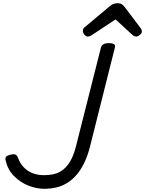

<svg xmlns="http://www.w3.org/2000/svg" viewBox="-20 -1159 905 1198"><path d="M255 19Q206 19 155.5 -1.5Q105 -22 66.5 -61.5Q28 -101 15 -158Q11 -174 18.5 -181.5Q26 -189 42 -193Q65 -199 75.5 -195Q86 -191 93 -173Q105 -140 128 -115.5Q151 -91 183 -78.5Q215 -66 255 -66Q284 -66 309 -71Q334 -76 355.5 -88Q377 -100 395.5 -121Q414 -142 429 -173.5Q444 -205 455 -250L610 -863Q614 -877 626.5 -883.5Q639 -890 660 -890Q682 -890 691.5 -883.5Q701 -877 697 -863L543 -250Q528 -189 506.5 -144.5Q485 -100 458.5 -69Q432 -38 400 -18Q368 2 332 10.5Q296 19 255 19ZM527 -931Q516 -931 506.5 -943Q497 -955 497 -966Q497 -974 499.5 -979Q502 -984 507 -988L661 -1117Q674 -1129 686.5 -1134Q699 -1139 716 -1139Q730 -1139 740 -1132.5Q750 -1126 758 -1115L858 -983Q863 -976 864 -971Q865 -966 865 -961Q865 -950 852 -940.5Q839 -931 830 -931Q821 -931 814 -935.5Q807 -940 800 -947L701 -1038L556 -942Q549 -937 542 -934Q535 -931 527 -931Z"/></svg>

Font: Playwrite IS
Style: Regular
Weight: 400
Designer: Veronika Burian, José Scaglione
Foundry: TypeTogether
Version: Version 1.002